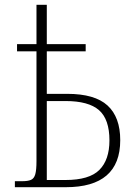

<svg xmlns="http://www.w3.org/2000/svg" viewBox="-20 -780 565 800"><path d="M42 0V-25H73Q96 -25 109 -30.5Q122 -36 127 -54Q132 -72 132 -108V-566H51V-596H132V-760H175V-596H337V-566H175V-389H260Q375 -389 428 -340.5Q481 -292 481 -196Q481 0 254 0ZM253 -30Q352 -30 394 -72Q436 -114 436 -195Q436 -283 392.5 -321Q349 -359 253 -359H175V-30Z"/></svg>

Font: Noto Serif SemiCondensed ExtraLight
Style: Regular
Weight: 200
Width: 4
Designer: Monotype Design Team
Foundry: Monotype Imaging Inc.
Version: Version 2.014